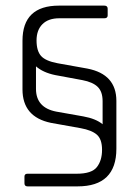

<svg xmlns="http://www.w3.org/2000/svg" viewBox="-20 -663 494 683"><path d="M345 -303Q345 -337 327.5 -354Q310 -371 273 -378L176 -396Q133 -405 108 -427V-347Q108 -280 180 -266L276 -249Q321 -241 345 -221ZM256 0H78Q67 0 67 -11V-35Q67 -45 78 -45H253Q306 -45 324.5 -68.5Q343 -92 343 -130Q343 -168 324.5 -184Q306 -200 267 -207L161 -226Q60 -247 60 -345V-518Q60 -643 190 -643H351Q363 -643 363 -632V-608Q363 -598 351 -598H191Q152 -598 131 -577Q110 -556 110 -519Q110 -482 126 -464Q142 -446 185 -438L291 -419Q394 -399 394 -304V-134Q394 0 256 0Z"/></svg>

Font: Rajdhani
Style: Regular
Weight: 400
Designer: Satya Rajpurohit, Jyotish Sonowal
Foundry: Indian Type Foundry
Version: Version 1.201;PS 1.0;hotconv 1.0.78;makeotf.lib2.5.61930; tt